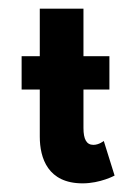

<svg xmlns="http://www.w3.org/2000/svg" viewBox="-20 -416 315 444"><path d="M72 -286H30V-209H72V-100C72 -50 91 8 171 8C212 8 245 -10 245 -10L220 -90C220 -90 209 -81 196 -81C180 -81 173 -94 173 -120V-209H233V-286H173V-396H72Z"/></svg>

Font: Hussar Tani
Style: Bold
Weight: 700
Foundry: Cannot Into Space Fonts
Version: Version 0.92